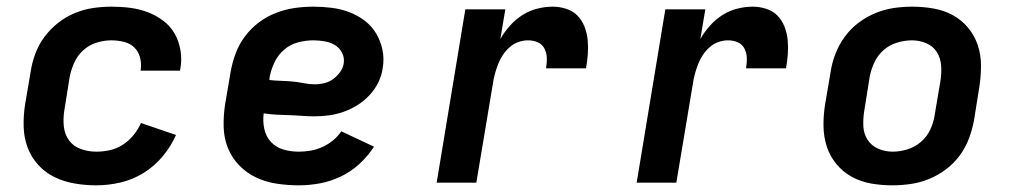

<svg xmlns="http://www.w3.org/2000/svg" viewBox="-20 -548 3040 576"><path d="M269 8Q236 8 204 2.5Q172 -3 144 -16.5Q116 -30 95 -53Q74 -76 63 -105Q52 -134 51 -167Q50 -200 55 -233L72 -333Q76 -360 86 -387Q96 -414 113.5 -437.5Q131 -461 154.5 -479.5Q178 -498 205 -509Q232 -520 259.5 -524Q287 -528 314 -528Q343 -528 370.5 -524.5Q398 -521 423 -511.5Q448 -502 469.5 -486Q491 -470 504 -447Q517 -424 521.5 -396.5Q526 -369 521 -341Q521 -340 520.5 -338.5Q520 -337 520 -336H402Q402 -337 402 -337.5Q402 -338 402 -338Q405 -358 400 -376Q395 -394 382.5 -406Q370 -418 351.5 -422.5Q333 -427 314 -427Q292 -427 269.5 -420Q247 -413 229.5 -397Q212 -381 202.5 -359.5Q193 -338 189 -317L173 -217Q169 -192 171.5 -168.5Q174 -145 187 -127Q200 -109 222.5 -101Q245 -93 269 -93Q289 -93 309.5 -97.5Q330 -102 348 -113.5Q366 -125 380 -142Q394 -159 403 -179L508 -143Q493 -109 468 -79Q443 -49 410.5 -29Q378 -9 341.5 -0.5Q305 8 269 8Z M876 8Q843 8 810 3Q777 -2 748.5 -15.5Q720 -29 698 -51.5Q676 -74 664 -103.5Q652 -133 651 -166Q650 -199 655 -233L672 -333Q677 -361 687 -388Q697 -415 715 -439Q733 -463 757 -481Q781 -499 808.5 -509.5Q836 -520 864 -524Q892 -528 920 -528Q948 -528 975.5 -524.5Q1003 -521 1028 -511.5Q1053 -502 1074 -486Q1095 -470 1108.5 -447.5Q1122 -425 1127.5 -398Q1133 -371 1128 -343Q1125 -321 1114.5 -300Q1104 -279 1088 -262Q1072 -245 1052 -232.5Q1032 -220 1010.5 -212.5Q989 -205 967 -202Q945 -199 923 -199Q904 -199 885 -200.5Q866 -202 847 -202.5Q828 -203 809 -204Q790 -205 771 -208Q768 -184 773 -161Q778 -138 793 -122Q808 -106 830 -99.5Q852 -93 876 -93Q894 -93 911.5 -96Q929 -99 946 -106.5Q963 -114 978 -126Q993 -138 1004 -154L1102 -108Q1084 -80 1058.5 -56.5Q1033 -33 1002.5 -18.5Q972 -4 940 2Q908 8 876 8ZM925 -295Q939 -295 953 -298.5Q967 -302 979 -310.5Q991 -319 1000 -331.5Q1009 -344 1011 -357Q1014 -375 1006 -390Q998 -405 984.5 -413Q971 -421 954 -424Q937 -427 920 -427Q898 -427 874.5 -421Q851 -415 832.5 -399Q814 -383 803.5 -361Q793 -339 789 -317L788 -308Q805 -306 822.5 -305.5Q840 -305 857 -303.5Q874 -302 891 -298.5Q908 -295 925 -295Z M1290 0 1376 -520H1496L1481 -431Q1493 -452 1510 -471Q1527 -490 1547.5 -503Q1568 -516 1591.5 -522Q1615 -528 1638 -528Q1659 -528 1679 -521.5Q1699 -515 1712.5 -501Q1726 -487 1733.5 -468Q1741 -449 1743 -428Q1745 -407 1743.5 -386Q1742 -365 1738 -343H1618Q1621 -359 1620.5 -374Q1620 -389 1613.5 -402Q1607 -415 1593.5 -421Q1580 -427 1564 -427Q1550 -427 1535.5 -422Q1521 -417 1509 -406.5Q1497 -396 1488.5 -383Q1480 -370 1474.5 -356Q1469 -342 1465 -327.5Q1461 -313 1459 -299L1409 0Z M1890 0 1976 -520H2096L2081 -431Q2093 -452 2110 -471Q2127 -490 2147.5 -503Q2168 -516 2191.5 -522Q2215 -528 2238 -528Q2259 -528 2279 -521.5Q2299 -515 2312.5 -501Q2326 -487 2333.5 -468Q2341 -449 2343 -428Q2345 -407 2343.5 -386Q2342 -365 2338 -343H2218Q2221 -359 2220.5 -374Q2220 -389 2213.5 -402Q2207 -415 2193.5 -421Q2180 -427 2164 -427Q2150 -427 2135.5 -422Q2121 -417 2109 -406.5Q2097 -396 2088.5 -383Q2080 -370 2074.5 -356Q2069 -342 2065 -327.5Q2061 -313 2059 -299L2009 0Z M2657 8Q2624 8 2593 2.5Q2562 -3 2535.5 -17.5Q2509 -32 2489.5 -55.5Q2470 -79 2460.5 -108Q2451 -137 2450.5 -169Q2450 -201 2455 -233L2472 -333Q2476 -360 2486.5 -387Q2497 -414 2514.5 -438Q2532 -462 2556 -480Q2580 -498 2607 -509Q2634 -520 2661.5 -524Q2689 -528 2717 -528Q2749 -528 2780.5 -522.5Q2812 -517 2838.5 -502.5Q2865 -488 2884.5 -464.5Q2904 -441 2913.5 -412Q2923 -383 2923 -351Q2923 -319 2918 -287L2902 -187Q2897 -160 2887 -133Q2877 -106 2859.5 -82Q2842 -58 2818 -40Q2794 -22 2767 -11Q2740 0 2712 4Q2684 8 2657 8ZM2658 -93Q2680 -93 2702.5 -100Q2725 -107 2743 -122.5Q2761 -138 2771 -159.5Q2781 -181 2784 -203L2801 -303Q2805 -327 2803.5 -350Q2802 -373 2791 -391Q2780 -409 2759.5 -418Q2739 -427 2716 -427Q2694 -427 2671 -420Q2648 -413 2630.5 -397.5Q2613 -382 2603 -360.5Q2593 -339 2589 -317L2573 -217Q2569 -193 2570 -170Q2571 -147 2582.5 -129Q2594 -111 2614.5 -102Q2635 -93 2658 -93Z"/></svg>

Font: Iosevka SS04 Extended
Style: Bold Italic
Weight: 700
Width: 7
Italic angle: -9°
Monospace: yes
Designer: Belleve Invis
Foundry: Belleve Invis
Version: Version 19.0.0; ttfautohint (v1.8.4)